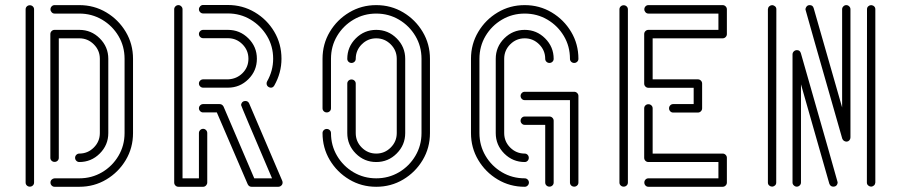

<svg xmlns="http://www.w3.org/2000/svg" viewBox="-20 -733 3538 754"><path d="M194.3 0.5Q187.5 0.5 182.9 -4.4Q178.2 -9.3 178.2 -16.1Q178.2 -22.9 182.9 -27.6Q187.5 -32.2 194.3 -32.7H291.5Q340.3 -32.7 380.9 -56.6Q421.4 -80.6 445.3 -121.1Q469.2 -161.6 469.2 -210.4V-502Q469.2 -551.3 445.3 -591.6Q421.4 -631.8 380.9 -655.8Q340.3 -679.7 291.5 -679.7H194.3Q187.5 -679.7 182.9 -684.8Q178.2 -689.9 178.2 -696.3Q178.2 -703.1 182.9 -708Q187.5 -712.9 194.3 -712.9H291.5Q349.6 -712.9 397.5 -684.3Q445.3 -655.8 473.9 -607.9Q502.4 -560.1 502.4 -502V-210.4Q502.4 -152.3 473.9 -104.5Q445.3 -56.6 397.5 -28.1Q349.6 0.5 291.5 0.5ZM97.2 0Q90.3 0 85.4 -4.6Q80.6 -9.3 80.6 -16.1V-696.3Q80.6 -703.1 85.4 -707.8Q90.3 -712.4 97.2 -712.4Q104 -712.4 108.9 -707.8Q113.8 -703.1 113.8 -696.3V-16.1Q113.8 -9.3 108.9 -4.6Q104 0 97.2 0ZM291.5 -96.7Q284.7 -96.7 279.8 -101.6Q274.9 -106.4 274.9 -113.3Q274.9 -120.1 279.8 -125Q284.7 -129.9 291.5 -129.9Q324.7 -129.9 348.4 -153.6Q372.1 -177.2 372.1 -210.4V-502Q372.1 -535.2 348.4 -558.8Q324.7 -582.5 291.5 -582.5H210.9V-113.3Q210.9 -106.4 206.1 -101.8Q201.2 -97.2 194.3 -97.2Q187.5 -97.2 182.6 -101.8Q177.7 -106.4 177.7 -113.3V-599.1Q177.7 -606 182.6 -610.8Q187.5 -615.7 194.3 -615.7H291.5Q338.4 -615.7 371.8 -582.3Q405.3 -548.8 405.3 -502V-210.4Q405.3 -163.6 371.8 -130.1Q338.4 -96.7 291.5 -96.7Z M875 -388.7H777.8Q771 -388.7 766.1 -393.6Q761.2 -398.4 761.2 -405.3Q761.2 -411.6 766.1 -416.5Q771 -421.4 777.8 -421.4H875.5Q909.7 -422.9 932.6 -446Q955.6 -469.2 955.6 -502.4Q955.6 -535.6 931.9 -559.3Q908.2 -583 875 -583H777.8Q771 -583 766.1 -587.9Q761.2 -592.8 761.2 -599.6Q761.2 -606 766.1 -610.8Q771 -615.7 777.8 -615.7H875Q921.9 -615.7 955.3 -582.5Q988.8 -549.3 988.8 -502.4Q988.8 -455.1 955.3 -421.9Q921.9 -388.7 875 -388.7ZM1043.9 -388.7Q1039.6 -388.7 1035.2 -391.1Q1026.9 -396 1026.9 -405.3Q1026.9 -409.2 1028.8 -413.1Q1052.7 -455.1 1052.7 -502.4Q1052.7 -551.3 1028.6 -591.6Q1004.4 -631.8 964.1 -656Q923.8 -680.2 874.5 -680.2H777.3Q771 -680.2 766.1 -685.1Q761.2 -689.9 761.2 -696.8Q761.2 -703.1 766.1 -708.3Q771 -713.4 777.3 -713.4H874.5Q932.6 -713.4 980.7 -684.8Q1028.8 -656.2 1057.1 -608.4Q1085.4 -560.5 1085.4 -502.4Q1085.4 -446.8 1057.1 -397Q1052.2 -388.7 1043.9 -388.7ZM1073.2 0.5H967.8Q957.5 0.5 952.6 -9.8L831.5 -291.5H777.3Q771 -291.5 766.1 -296.4Q761.2 -301.3 761.2 -307.6Q761.2 -314.5 766.1 -319.3Q771 -324.2 777.3 -324.2H842.8Q852.5 -324.2 857.9 -314.5L978.5 -32.7H1048.3Q926.8 -316.9 926.8 -320.3Q926.8 -323.2 928.7 -327.6Q933.1 -336.4 943.8 -336.4Q954.1 -336.4 958.5 -326.7L1088.4 -22.9Q1089.8 -19.5 1089.8 -16.1Q1089.8 -11.2 1087.4 -7.3Q1081.5 0.5 1073.2 0.5ZM777.8 0.5H680.7Q673.8 0.5 668.9 -4.4Q664.1 -9.3 664.1 -16.1V-696.8Q664.1 -703.1 668.9 -708Q673.8 -712.9 680.7 -712.9Q687 -712.9 691.9 -708Q696.8 -703.1 696.8 -696.8V-32.7H761.2V-210.4Q761.2 -217.3 766.1 -222.2Q771 -227.1 777.8 -227.1Q784.2 -227.1 789.1 -222.2Q793.9 -217.3 793.9 -210.4V-16.1Q793.9 -9.8 789.1 -4.6Q784.2 0.5 777.8 0.5Z M1457.5 0.5Q1399.4 0.5 1351.6 -28.1Q1303.7 -56.6 1275.1 -104.5Q1246.6 -152.3 1246.6 -210.4Q1246.6 -217.3 1251.5 -221.9Q1256.3 -226.6 1263.2 -226.6Q1270 -226.6 1274.9 -221.9Q1279.8 -217.3 1279.8 -210.4Q1279.8 -161.6 1303.7 -121.1Q1327.6 -80.6 1368.2 -56.6Q1408.7 -32.7 1457.5 -32.7Q1506.3 -32.7 1546.9 -56.6Q1587.4 -80.6 1611.3 -121.1Q1635.3 -161.6 1635.3 -210.4V-502Q1635.3 -551.3 1611.3 -591.6Q1587.4 -631.8 1546.9 -655.8Q1506.3 -679.7 1457.5 -679.7Q1408.7 -679.7 1368.2 -655.8Q1327.6 -631.8 1303.7 -591.6Q1279.8 -551.3 1279.8 -502V-307.6Q1279.8 -300.8 1274.9 -296.1Q1270 -291.5 1263.2 -291.5Q1256.3 -291.5 1251.5 -296.1Q1246.6 -300.8 1246.6 -307.6V-502Q1246.6 -560.1 1275.1 -607.9Q1303.7 -655.8 1351.6 -684.3Q1399.4 -712.9 1457.5 -712.9Q1515.6 -712.9 1563.5 -684.3Q1611.3 -655.8 1639.9 -607.9Q1668.5 -560.1 1668.5 -502V-210.4Q1668.5 -152.3 1639.9 -104.5Q1611.3 -56.6 1563.5 -28.1Q1515.6 0.5 1457.5 0.5ZM1457.5 -96.7Q1410.6 -96.7 1377.2 -130.1Q1343.8 -163.6 1343.8 -210.4V-404.8Q1343.8 -411.6 1348.6 -416.3Q1353.5 -420.9 1360.4 -420.9Q1367.2 -420.9 1372.1 -416.3Q1377 -411.6 1377 -404.8V-210.4Q1377 -177.2 1400.6 -153.6Q1424.3 -129.9 1457.5 -129.9Q1490.7 -129.9 1514.4 -153.6Q1538.1 -177.2 1538.1 -210.4V-502Q1538.1 -535.2 1514.4 -558.8Q1490.7 -582.5 1457.5 -582.5Q1424.3 -582.5 1400.6 -558.8Q1377 -535.2 1377 -502Q1377 -495.1 1372.1 -490.5Q1367.2 -485.8 1360.4 -485.8Q1353.5 -485.8 1348.6 -490.5Q1343.8 -495.1 1343.8 -502Q1343.8 -548.8 1377.2 -582.3Q1410.6 -615.7 1457.5 -615.7Q1504.4 -615.7 1537.8 -582.3Q1571.3 -548.8 1571.3 -502V-210.4Q1571.3 -163.6 1537.8 -130.1Q1504.4 -96.7 1457.5 -96.7Z M2040.5 0.5Q1982.4 0.5 1934.6 -28.1Q1886.7 -56.6 1858.2 -104.5Q1829.6 -152.3 1829.6 -210.4V-502Q1829.6 -560.1 1858.2 -607.9Q1886.7 -655.8 1934.6 -684.3Q1982.4 -712.9 2040.5 -712.9Q2098.6 -712.9 2146.5 -684.3Q2194.3 -655.8 2222.9 -607.9Q2251.5 -560.1 2251.5 -502Q2251.5 -495.1 2246.6 -490.5Q2241.7 -485.8 2234.9 -485.8Q2228 -485.8 2223.1 -490.5Q2218.3 -495.1 2218.3 -502Q2218.3 -551.3 2194.3 -591.6Q2170.4 -631.8 2129.9 -655.8Q2089.4 -679.7 2040.5 -679.7Q1991.7 -679.7 1951.2 -655.8Q1910.6 -631.8 1886.7 -591.6Q1862.8 -551.3 1862.8 -502V-210.4Q1862.8 -161.6 1886.7 -121.1Q1910.6 -80.6 1951.2 -56.6Q1991.7 -32.7 2040.5 -32.7Q2047.4 -32.7 2052.2 -27.8Q2057.1 -22.9 2057.1 -16.1Q2057.1 -9.3 2052.2 -4.4Q2047.4 0.5 2040.5 0.5ZM2040.5 -96.7Q1993.7 -96.7 1960.2 -130.1Q1926.8 -163.6 1926.8 -210.4V-502Q1926.8 -548.8 1960.2 -582.3Q1993.7 -615.7 2040.5 -615.7Q2087.4 -615.7 2120.8 -582.3Q2154.3 -548.8 2154.3 -502Q2154.3 -495.1 2149.4 -490.5Q2144.5 -485.8 2137.7 -485.8Q2130.9 -485.8 2126 -490.5Q2121.1 -495.1 2121.1 -502Q2121.1 -535.2 2097.4 -558.8Q2073.7 -582.5 2040.5 -582.5Q2007.3 -582.5 1983.6 -558.8Q1960 -535.2 1960 -502V-210.4Q1960 -177.2 1983.6 -153.6Q2007.3 -129.9 2040.5 -129.9Q2047.4 -129.9 2052 -125Q2056.6 -120.1 2056.6 -113.3Q2056.6 -106.4 2052 -101.6Q2047.4 -96.7 2040.5 -96.7ZM2137.7 0Q2130.9 0 2126 -4.6Q2121.1 -9.3 2121.1 -16.1V-242.7H2040.5Q2033.7 -242.7 2029.1 -247.6Q2024.4 -252.4 2024.4 -258.8Q2024.4 -265.6 2029.1 -270.5Q2033.7 -275.4 2040.5 -275.4H2137.7Q2144.5 -275.4 2149.4 -270.5Q2154.3 -265.6 2154.3 -258.8V-16.1Q2154.3 -9.3 2149.4 -4.6Q2144.5 0 2137.7 0ZM2234.9 0Q2228 0 2223.1 -4.6Q2218.3 -9.3 2218.3 -16.1V-339.8H2040.5Q2033.7 -339.8 2029.1 -344.7Q2024.4 -349.6 2024.4 -356.4Q2024.4 -362.8 2029.1 -367.7Q2033.7 -372.6 2040.5 -372.6H2234.9Q2241.7 -372.6 2246.6 -367.7Q2251.5 -362.8 2251.5 -356.4V-16.1Q2251.5 -9.3 2246.6 -4.6Q2241.7 0 2234.9 0Z M2429.2 0Q2422.4 0 2417.5 -4.6Q2412.6 -9.3 2412.6 -16.1V-696.3Q2412.6 -703.1 2417.5 -707.8Q2422.4 -712.4 2429.2 -712.4Q2436 -712.4 2440.9 -707.8Q2445.8 -703.1 2445.8 -696.3V-16.1Q2445.8 -9.3 2440.9 -4.6Q2436 0 2429.2 0ZM2720.7 -291H2623.5Q2616.7 -291 2612.1 -295.9Q2607.4 -300.8 2607.4 -307.6Q2607.4 -314.5 2612.1 -319.3Q2616.7 -324.2 2623.5 -324.2H2704.1V-388.2H2526.4Q2519.5 -388.2 2514.6 -393.1Q2509.8 -397.9 2509.8 -404.8V-599.1Q2509.8 -606 2514.6 -610.8Q2519.5 -615.7 2526.4 -615.7H2801.3V-679.7H2526.4Q2519.5 -679.7 2514.9 -684.8Q2510.3 -689.9 2510.3 -696.3Q2510.3 -703.1 2514.9 -708Q2519.5 -712.9 2526.4 -712.9H2817.9Q2824.7 -712.9 2829.6 -708Q2834.5 -703.1 2834.5 -696.3V-599.1Q2834.5 -592.3 2829.6 -587.4Q2824.7 -582.5 2817.9 -582.5H2543V-421.4H2720.7Q2727.5 -421.4 2732.4 -416.5Q2737.3 -411.6 2737.3 -404.8V-307.6Q2737.3 -300.8 2732.4 -295.9Q2727.5 -291 2720.7 -291ZM2817.9 0.5H2526.4Q2519.5 0.5 2514.9 -4.4Q2510.3 -9.3 2510.3 -16.1Q2510.3 -22.9 2514.9 -27.8Q2519.5 -32.7 2526.4 -32.7H2801.3V-96.7H2526.4Q2519.5 -96.7 2514.6 -101.6Q2509.8 -106.4 2509.8 -113.3V-307.6Q2509.8 -314.5 2514.6 -319.1Q2519.5 -323.7 2526.4 -323.7Q2533.2 -323.7 2538.1 -319.1Q2543 -314.5 2543 -307.6V-129.9H2817.9Q2824.7 -129.9 2829.6 -125Q2834.5 -120.1 2834.5 -113.3V-16.1Q2834.5 -9.3 2829.6 -4.4Q2824.7 0.5 2817.9 0.5Z M3252.4 0Q3241.2 0 3236.8 -11.7L3125.5 -401.9V-16.1Q3125.5 -9.8 3120.6 -4.9Q3115.7 0 3108.9 0Q3102.5 0 3097.4 -4.9Q3092.3 -9.8 3092.3 -16.1V-519.5Q3092.3 -525.9 3097.2 -531Q3102.1 -536.1 3109.9 -536.1Q3121.1 -536.1 3125 -524.4Q3269.5 -19.5 3269.5 -17.1Q3269.5 -12.2 3267.1 -7.8Q3262.7 0 3252.4 0ZM3400.9 0Q3394 -0.5 3389.2 -4.9Q3384.3 -9.3 3384.3 -16.1L3384.8 -696.8Q3384.8 -703.6 3389.4 -708Q3394 -712.4 3400.9 -712.9Q3408.2 -712.4 3412.8 -708Q3417.5 -703.6 3417.5 -696.8V-16.1Q3417 -9.3 3412.4 -4.9Q3407.7 -0.5 3400.9 0ZM3012.2 0Q3004.9 -0.5 3000.2 -4.9Q2995.6 -9.3 2995.6 -16.1V-696.8Q2996.1 -703.6 3000.7 -708Q3005.4 -712.4 3012.2 -712.9Q3019 -712.4 3023.9 -708Q3028.8 -703.6 3028.8 -696.8L3028.3 -16.1Q3028.3 -9.3 3023.7 -4.9Q3019 -0.5 3012.2 0ZM3305.7 -176.8Q3292.5 -176.8 3287.6 -188.5Q3143.1 -693.4 3143.1 -695.8Q3143.1 -700.7 3146 -705.1Q3150.4 -712.9 3159.7 -712.9Q3171.9 -712.9 3175.3 -701.2L3287.1 -311V-696.8Q3287.1 -703.1 3292 -708Q3296.9 -712.9 3303.2 -712.9Q3310.1 -712.9 3314.9 -708Q3319.8 -703.1 3319.8 -696.8V-193.4Q3319.8 -187 3315.9 -182.4Q3312 -177.7 3305.7 -176.8Z"/></svg>

Font: Neon Sans
Style: Regular
Weight: 400
Designer: GGBot
Version: 0.80